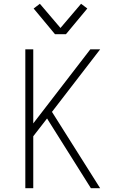

<svg xmlns="http://www.w3.org/2000/svg" viewBox="-20 -996 640 1016"><path d="M114 0V-735H156V-343L458 -735H510L255 -404L510 0H461L229 -369L156 -275V0ZM271 -815 158 -951 191 -976 300 -848 409 -976 442 -951 329 -815Z"/></svg>

Font: Iosevka Aile Extralight
Style: Regular
Weight: 200
Designer: Belleve Invis
Foundry: Belleve Invis
Version: Version 31.1.0; ttfautohint (v1.8.4)